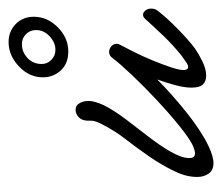

<svg xmlns="http://www.w3.org/2000/svg" viewBox="-55 -460 517 447"><g transform="rotate(-90 203.5 -236.5)"><path d="M47 2Q31 2 23 -9Q15 -20 15 -36Q15 -62 29 -90Q43 -119 63 -148Q83 -177 107 -208Q112 -214 121.5 -229Q131 -244 139 -260Q147 -276 146 -285Q145 -302 153 -310.5Q161 -319 171 -319Q181 -319 186 -311Q192 -302 192 -289Q192 -275 182.5 -254.5Q173 -234 150 -203Q132 -179 110.5 -151.5Q89 -124 74 -98Q59 -72 59 -54Q59 -41 70 -41Q77 -41 90 -47Q106 -55 134.5 -78Q163 -101 194.5 -130.5Q226 -160 252.5 -188Q279 -216 291 -232Q297 -241 306 -241Q313 -241 319 -236Q325 -231 325 -223Q325 -219 322 -214Q316 -203 306 -183Q296 -163 286.5 -140Q277 -117 270.5 -97.5Q264 -78 264 -68Q264 -57 271 -57Q276 -57 283.5 -62.5Q291 -68 297 -72Q322 -92 343.5 -114.5Q365 -137 383 -157Q387 -162 393 -162Q398 -162 402.5 -156.5Q407 -151 407 -143Q407 -134 402 -128Q386 -107 360 -81.5Q334 -56 314 -41Q301 -32 283.5 -23.5Q266 -15 251 -15Q238 -15 230.5 -22.5Q223 -30 223 -49Q223 -65 228.5 -86Q234 -107 242 -129Q208 -95 165.5 -61Q123 -27 88 -10Q63 2 47 2ZM307 -336Q279 -336 263 -353.5Q247 -371 247 -395Q247 -427 272.5 -451Q298 -475 329 -475Q354 -475 371 -458.5Q388 -442 388 -416Q388 -385 363.5 -360.5Q339 -336 307 -336ZM311 -366Q328 -366 342.5 -379.5Q357 -393 357 -411Q357 -425 347.5 -434.5Q338 -444 324 -444Q306 -444 292 -431Q278 -418 278 -398Q278 -385 287.5 -375.5Q297 -366 311 -366Z"/></g></svg>

Font: Meow Script
Style: Regular
Weight: 400
Designer: Robert E. Leuschke
Foundry: Robert E. Leuschke
Version: Version 1.010; ttfautohint (v1.8.3)